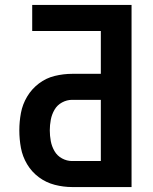

<svg xmlns="http://www.w3.org/2000/svg" viewBox="-20 -755 616 775"><path d="M271 0H511V-735H110V-630H387V-457H271Q236 -457 201 -448.5Q166 -440 137 -418Q108 -396 89.5 -365Q71 -334 64.5 -299Q58 -264 58 -229Q58 -193 64.5 -158Q71 -123 89.5 -92Q108 -61 137 -39.5Q166 -18 201 -9Q236 0 271 0ZM271 -105Q250 -105 230.5 -115.5Q211 -126 200 -145Q189 -164 185 -185.5Q181 -207 181 -229Q181 -250 185 -271.5Q189 -293 200 -312Q211 -331 230.5 -341.5Q250 -352 271 -352H387V-105Z"/></svg>

Font: Iosevka Sparkle
Style: Bold
Weight: 700
Designer: Belleve Invis
Foundry: Belleve Invis
Version: Version 4.5.0; ttfautohint (v1.8.3)